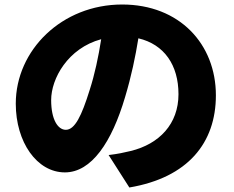

<svg xmlns="http://www.w3.org/2000/svg" viewBox="-20 -776 1040 852"><path d="M429 -602C417 -524 400 -445 378 -377C342 -261 312 -200 272 -200C237 -200 207 -245 207 -332C207 -427 281 -562 429 -602ZM594 -606C709 -579 772 -487 772 -358C772 -226 687 -137 560 -106C531 -99 504 -93 462 -88L554 56C814 12 938 -142 938 -353C938 -580 777 -756 522 -756C255 -756 50 -554 50 -316C50 -145 144 -11 268 -11C386 -11 476 -145 535 -345C563 -438 581 -525 594 -606Z"/></svg>

Font: Noto Sans KR Black
Style: Regular
Weight: 900
Designer: Ryoko NISHIZUKA 西塚涼子 (kana, bopomofo & ideographs); Paul D. Hunt (Latin, Greek & Cyrillic); Sandoll Communications 산돌커뮤니
Foundry: Adobe
Version: Version 2.004;hotconv 1.0.118;makeotfexe 2.5.65603